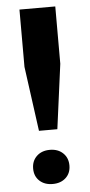

<svg xmlns="http://www.w3.org/2000/svg" viewBox="-53 -761 377 801"><g transform="rotate(-5 135.0 -360.5)"><path d="M97 -218 60 -489V-729H210V-489L174 -218ZM190 -11.5Q169 8 135 8Q101 8 80 -11.5Q59 -31 59 -63Q59 -95 80 -115Q101 -135 135 -135Q169 -135 190 -115Q211 -95 211 -63Q211 -31 190 -11.5Z"/></g></svg>

Font: Mona Sans
Style: Bold
Weight: 700
Designer: Deni Anggara
Foundry: GitHub
Version: Version 2.000;Glyphs 3.2.3 (3260)